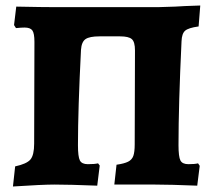

<svg xmlns="http://www.w3.org/2000/svg" viewBox="-20 -670 769 697"><path d="M35 -66Q77 -75 90.5 -91Q104 -107 104 -149L105 -518Q105 -549 97.5 -559.5Q90 -570 69 -570Q58 -570 38 -568L31 -579L39 -646Q135 -644 187 -644H552L616 -646Q630 -647 652 -648Q674 -649 707 -650L701 -574Q664 -569 652 -558.5Q640 -548 639 -520Q628 -289 628 -143Q628 -101 635 -87.5Q642 -74 664 -74Q687 -74 699 -77L705 -68L696 4Q596 0 543 0H395L403 -72Q431 -76 445 -83Q459 -90 464 -104Q469 -118 469 -146L470 -487Q470 -518 458.5 -528Q447 -538 416 -538H341Q305 -538 290.5 -528Q276 -518 274 -489Q263 -272 263 -143Q263 -101 270 -87.5Q277 -74 299 -74Q323 -74 336 -77L342 -69L333 4Q231 0 178 0Q134 0 27 7Z"/></svg>

Font: Alegreya ExtraBold
Style: Regular
Weight: 800
Designer: Juan Pablo del Peral
Foundry: Huerta Tipografica
Version: Version 2.007; ttfautohint (v1.6)